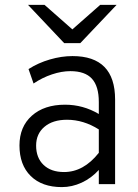

<svg xmlns="http://www.w3.org/2000/svg" viewBox="-20 -752 563 784"><path d="M232.5 12Q151.5 12 105.5 -33.2Q59.5 -78.5 59.5 -158Q59.5 -234.5 110 -279.5Q160.5 -324.5 245.5 -324.5Q319.5 -324.5 383.5 -286.5V-335.5Q383.5 -400 355.2 -430.8Q327 -461.5 267.5 -461.5Q231.5 -461.5 192 -448.2Q152.5 -435 117 -411L96.5 -470Q136.5 -495.5 183.8 -509.2Q231 -523 276 -523Q450 -523 450 -345.5V0H383.5V-58Q353 -24.5 313.5 -6.2Q274 12 232.5 12ZM241.5 -49.5Q321.5 -49.5 383.5 -128V-223.5Q321 -263 253.5 -263Q195.5 -263 161.5 -234.2Q127.5 -205.5 127.5 -157.5Q127.5 -107.5 158 -78.5Q188.5 -49.5 241.5 -49.5ZM242 -576 94.5 -732H162L275.5 -632L389 -732H456L308 -576Z"/></svg>

Font: Overpass Light
Style: Regular
Weight: 300
Designer: Delve Withrington, Dave Bailey, Thomas Jockin
Foundry: Delve Fonts LLC
Version: Version 4.000; ttfautohint (v1.8.3)